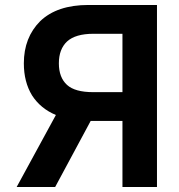

<svg xmlns="http://www.w3.org/2000/svg" viewBox="-20 -750 720 773"><path d="M473 -263H345L202 3H47L205 -287Q143 -313 109 -366Q76 -420 76 -495Q76 -599 142 -665Q210 -730 336 -730H612V3H473ZM356 -614Q284 -614 250 -583Q217 -552 217 -495Q217 -438 250 -408Q282 -379 355 -379H473V-614Z"/></svg>

Font: Sinter Bold
Style: Regular
Weight: 700
Foundry: Adobe & rsms
Version: Version 1.000